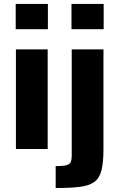

<svg xmlns="http://www.w3.org/2000/svg" viewBox="-20 -763 611 983"><path d="M60.4 -613.5V-743H225.2V-613.5ZM61.5 0V-510H224.1V0ZM346 -613.5V-743H510.8V-613.5ZM265 199.6V87.6Q303.8 87.6 321.1 82.4Q338.5 77.2 342.8 65.4Q347.2 53.6 347.2 35V-510H509.7V0.4Q509.7 68.8 499.5 109Q489.4 149.2 462.9 168.5Q436.3 187.8 388.2 193.7Q340 199.6 265 199.6Z"/></svg>

Font: Saira Thin
Style: Regular
Weight: 100
Designer: Hector Gatti with collaboration of the Omnibus-Type team
Foundry: Omnibus-Type
Version: Version 1.101